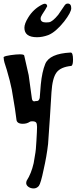

<svg xmlns="http://www.w3.org/2000/svg" viewBox="-21 -695 470 1078"><path d="M187 18Q187 -1 181.5 -7.5Q176 -14 159 -14Q150 -14 146 -11Q130 0 107 0Q72 0 71 -26Q68 -60 45 -193Q36 -239 17 -303Q0 -352 0 -366Q0 -368 0 -370L-1 -373Q-1 -375 0 -375Q7 -381 39 -385.5Q71 -390 90 -390Q114 -390 115 -383Q122 -355 140 -273Q142 -261 158 -142Q160 -127 170 -126H172Q175 -127 179 -127.5Q183 -128 188 -128Q198 -129 202 -145L208 -220Q215 -292 233 -336Q257 -394 375 -400H376Q389 -400 389 -360Q389 -330 380 -325Q319 -319 296 -287.5Q273 -256 268 -177Q260 -38 249 113Q241 183 224 257Q208 335 197 349Q185 363 168 363Q151 363 138.5 354Q126 345 126 332Q126 329 128 321Q155 279 168 221L178 161Q180 154 183.5 96Q187 38 187 18ZM187 -486Q116 -486 116 -539Q116 -562 137 -596Q166 -644 215 -669Q225 -674 230 -674Q243 -674 244 -660Q236 -644 216 -614Q207 -600 207 -591Q207 -569 237 -569Q248 -569 254 -570Q274 -573 306 -612Q330 -648 342 -665Q349 -675 359 -675Q379 -675 379 -649Q379 -626 339 -574Q292 -515 250 -498Q217 -486 187 -486Z"/></svg>

Font: Fedorovsk Unicode
Style: Medium
Weight: 500
Designer: Aleksandr Andreev and Nikita Simmons
Version: Version 3.2